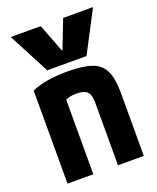

<svg xmlns="http://www.w3.org/2000/svg" viewBox="-146 -877 791 965"><g transform="rotate(-20 250.0 -395.0)"><path d="M30 -790H190L248 -640H252L310 -790H470L355 -570H145ZM46 -498Q87 -515 134 -522.5Q181 -530 240 -530Q322 -530 368.5 -513Q415 -496 434.5 -454.5Q454 -413 454 -340V0H316V-332Q316 -362 309 -379Q302 -396 285.5 -403Q269 -410 240 -410Q224 -410 211 -407.5Q198 -405 181 -398Q164 -391 136 -376L184 -462V0H46Z"/></g></svg>

Font: M PLUS 1 Code
Style: Bold
Weight: 700
Designer: Coji Morishita
Foundry: UNDERFOREST DESIGN
Version: Version 1.002